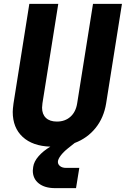

<svg xmlns="http://www.w3.org/2000/svg" viewBox="-20 -750 652 995"><path d="M462 -730H612L530 -214Q518 -140 475.5 -87Q433 -34 367 -9L333 18Q308 38 294 57Q280 76 280 89Q280 102 291.5 111Q303 120 322 120H391L374 225H266Q212 225 181 200.5Q150 176 150 134Q150 129 152 115Q156 87 180 59.5Q204 32 241 10Q149 7 97.5 -40.5Q46 -88 46 -170Q46 -184 50 -214L132 -730H282L200 -215Q198 -199 198 -192Q198 -158 218 -139Q238 -120 275 -120Q317 -120 345 -145Q373 -170 380 -215Z"/></svg>

Font: JetBrains Mono Extra Bold
Style: Italic
Weight: 800
Italic angle: -9°
Monospace: yes
Designer: Philipp Nurullin, Konstantin Bulenkov
Foundry: JetBrains
Version: 2.002